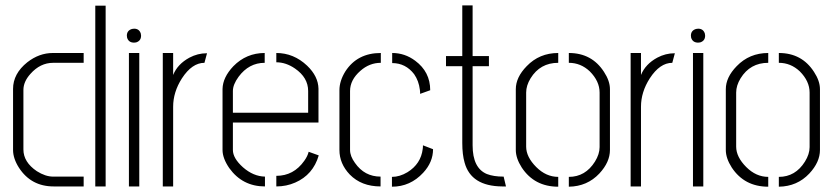

<svg xmlns="http://www.w3.org/2000/svg" viewBox="-20 -704 3153 725"><path d="M29.3 -137.7V-368.2Q29.3 -425.8 83 -468.8Q127.9 -503.9 179.7 -503.9H295.9V-466.8H180.7Q131.8 -466.8 94.7 -424.8Q68.4 -395.5 68.4 -364.3V-139.6Q68.4 -91.8 119.1 -57.6Q151.4 -37.1 180.7 -37.1H295.9V0H182.6Q97.7 0 51.8 -70.3Q29.3 -105.5 29.3 -137.7ZM339.8 0V-682.6H378.9V0Z M459 -569.3Q459 -588.9 478.5 -594.7Q483.4 -595.7 486.3 -595.7Q505.9 -595.7 511.7 -577.1Q512.7 -573.2 512.7 -569.3Q512.7 -549.8 494.1 -543.9Q490.2 -543 486.3 -543Q465.8 -543 460 -561.5Q459 -566.4 459 -569.3ZM466.8 0V-503.9H505.9V0Z M594.7 0V-503.9H633.8V-420.9Q650.4 -461.9 695.3 -486.3Q726.6 -502.9 760.7 -502.9H761.7L752 -466.8Q705.1 -466.8 667 -408.2Q633.8 -356.4 633.8 -300.8V0Z M820.3 -137.7V-368.2Q821.3 -412.1 861.3 -454.1Q910.2 -503.9 979.5 -503.9V-466.8Q919.9 -466.8 880.9 -414.1Q859.4 -384.8 859.4 -360.4V-278.3H1143.6V-360.4Q1143.6 -411.1 1093.8 -445.3Q1059.6 -468.8 1023.4 -468.8V-503.9Q1088.9 -503.9 1139.6 -456.1Q1181.6 -416 1182.6 -369.1V-241.2H859.4V-137.7Q859.4 -106.4 897.5 -72.3Q936.5 -38.1 980.5 -37.1V0Q895.5 0 845.7 -69.3Q820.3 -106.4 820.3 -137.7ZM1023.4 0V-40Q1088.9 -40 1128.9 -96.7Q1141.6 -114.3 1145.5 -130.9L1183.6 -117.2Q1162.1 -43.9 1094.7 -14.6Q1061.5 0 1023.4 0Z M1261.7 -137.7Q1261.7 -85.9 1300.8 -44.9Q1344.7 0 1417 0V-37.1Q1356.4 -37.1 1320.3 -88.9Q1301.8 -114.3 1301.8 -137.7V-360.4Q1301.8 -402.3 1340.8 -436.5Q1375 -466.8 1418 -466.8V-503.9Q1329.1 -503.9 1284.2 -434.6Q1261.7 -398.4 1261.7 -363.3ZM1460.9 -465.8Q1511.7 -465.8 1543.9 -423.8Q1561.5 -398.4 1565.4 -365.2Q1566.4 -359.4 1566.4 -349.6L1604.5 -363.3Q1604.5 -432.6 1547.9 -474.6Q1508.8 -503.9 1460.9 -503.9ZM1460 1Q1529.3 1 1578.1 -51.8Q1615.2 -91.8 1615.2 -140.6L1577.1 -155.3Q1577.1 -146.5 1576.2 -141.6Q1569.3 -85 1518.6 -53.7Q1489.3 -36.1 1460 -36.1Z M1664.1 -454.1V-492.2H1725.6V-683.6H1764.6V-492.2H1826.2V-454.1H1764.6V-155.3Q1764.6 -69.3 1818.4 -46.9Q1843.8 -37.1 1880.9 -37.1H1881.8L1890.6 0H1876Q1758.8 -1 1734.4 -89.8Q1725.6 -120.1 1725.6 -164.1V-454.1Z M1927.7 -137.7V-367.2Q1927.7 -412.1 1968.8 -454.1Q2016.6 -503.9 2087.9 -503.9V-466.8Q2019.5 -466.8 1983.4 -408.2Q1966.8 -380.9 1966.8 -354.5V-150.4Q1966.8 -111.3 2004.9 -73.2Q2042 -36.1 2087.9 -36.1V1Q1998 1 1950.2 -71.3Q1927.7 -106.4 1927.7 -137.7ZM2127.9 1V-36.1Q2190.4 -36.1 2226.6 -93.8Q2244.1 -122.1 2244.1 -148.4V-354.5Q2244.1 -397.5 2207 -434.6Q2172.9 -466.8 2127.9 -466.8V-503.9Q2214.8 -503.9 2260.7 -432.6Q2283.2 -398.4 2283.2 -367.2V-137.7Q2283.2 -91.8 2243.2 -48.8Q2197.3 0 2127.9 1Z M2361.3 0V-503.9H2400.4V-420.9Q2417 -461.9 2461.9 -486.3Q2493.2 -502.9 2527.3 -502.9H2528.3L2518.6 -466.8Q2471.7 -466.8 2433.6 -408.2Q2400.4 -356.4 2400.4 -300.8V0Z M2588.9 -569.3Q2588.9 -588.9 2608.4 -594.7Q2613.3 -595.7 2616.2 -595.7Q2635.7 -595.7 2641.6 -577.1Q2642.6 -573.2 2642.6 -569.3Q2642.6 -549.8 2624 -543.9Q2620.1 -543 2616.2 -543Q2595.7 -543 2589.8 -561.5Q2588.9 -566.4 2588.9 -569.3ZM2596.7 0V-503.9H2635.7V0Z M2720.7 -137.7V-367.2Q2720.7 -412.1 2761.7 -454.1Q2809.6 -503.9 2880.9 -503.9V-466.8Q2812.5 -466.8 2776.4 -408.2Q2759.8 -380.9 2759.8 -354.5V-150.4Q2759.8 -111.3 2797.9 -73.2Q2835 -36.1 2880.9 -36.1V1Q2791 1 2743.2 -71.3Q2720.7 -106.4 2720.7 -137.7ZM2920.9 1V-36.1Q2983.4 -36.1 3019.5 -93.8Q3037.1 -122.1 3037.1 -148.4V-354.5Q3037.1 -397.5 3000 -434.6Q2965.8 -466.8 2920.9 -466.8V-503.9Q3007.8 -503.9 3053.7 -432.6Q3076.2 -398.4 3076.2 -367.2V-137.7Q3076.2 -91.8 3036.1 -48.8Q2990.2 0 2920.9 1Z"/></svg>

Font: Post No Bills Colombo
Style: Light
Weight: 400
Designer: Kosala Senevirathne, Siva Puranthara, Lasantha Premarathna, Tharique Azeez
Foundry: Mooniak
Version: Version 1.220 ; ttfautohint (v1.5)